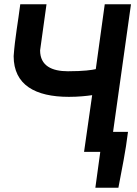

<svg xmlns="http://www.w3.org/2000/svg" viewBox="-20 -712 644 900"><path d="M303 -258C347 -258 385 -262 412 -266L374 0H450L427 168H535C551 82 569 -2 580 -94H510L594 -692H471L429 -388C412 -384 373 -378 298 -378C224 -378 168 -403 168 -476L198 -692H75C65 -611 50 -534 44 -449C44 -314 145 -258 303 -258Z"/></svg>

Font: Cantarell
Style: BoldOblique
Weight: 700
Italic angle: -8°
Designer: Dave Crossland
Version: Version 0.024